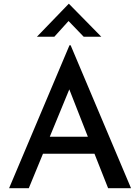

<svg xmlns="http://www.w3.org/2000/svg" viewBox="-20 -994 740 1014"><path d="M422 -800H515L344 -974H343L175 -800H267L342 -883ZM28 0H132L207 -182H479L551 0H672L353 -755H347ZM243 -272 346 -522 444 -272Z"/></svg>

Font: Reem Kufi
Style: Regular
Weight: 400
Designer: Khaled Hosny
Version: Version 0.007